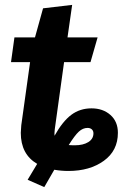

<svg xmlns="http://www.w3.org/2000/svg" viewBox="-20 -683 511 785"><path d="M462 -140Q462 -67 404.5 -25.5Q347 16 260 16Q230 16 202 11L161 82L93 52L132 -13Q65 -52 65 -140Q65 -149 67 -171L103 -429H25L39 -530H123L156 -649L275 -663L256 -530H379L350 -429H242L204 -155Q202 -136 203 -128Q236 -187 271.5 -213.5Q307 -240 354 -240Q401 -240 431.5 -213Q462 -186 462 -140ZM362 -138Q362 -148 355.5 -154Q349 -160 338 -160Q319 -160 302.5 -145Q286 -130 261 -90Q268 -89 286 -89Q320 -89 341 -102Q362 -115 362 -138Z"/></svg>

Font: Fira Sans SemiBold
Style: Italic
Weight: 600
Italic angle: -8°
Designer: bBox Type GmbH & Carrois Corporate GbR & Edenspiekermann AG
Foundry: bBox Type GmbH & Carrois Corporate GbR & Edenspiekermann AG
Version: Version 4.301